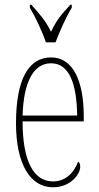

<svg xmlns="http://www.w3.org/2000/svg" viewBox="-20 -786 419 816"><path d="M175 -606H216C233 -651 261 -715 285 -753V-766H279C242 -726 219 -699 197 -651C173 -699 149 -726 113 -766H107V-753C130 -715 160 -651 175 -606ZM205 10C280 10 321 -46 321 -77C321 -90 317 -96 312 -99C296 -57 263 -15 205 -15C125 -15 76 -97 76 -270H336V-291C336 -445 289 -542 197 -542C102 -542 48 -450 48 -262C48 -88 109 10 205 10ZM308 -295H76C80 -431 119 -517 197 -517C276 -517 306 -427 308 -295Z"/></svg>

Font: Noto Serif Devanagari ExtraCondensed Thin
Style: Regular
Weight: 100
Width: 2
Designer: Universal Thirst, Indian Type Foundry and the Monotype Design Team
Foundry: Monotype Imaging Inc.
Version: Version 2.004